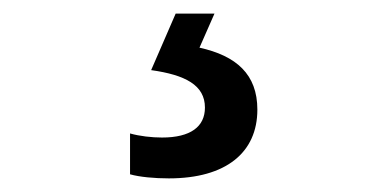

<svg xmlns="http://www.w3.org/2000/svg" viewBox="-20 -22 570 282"><path d="M228 240C312 240 358 202 358 139C358 87 327 60 273 48L295 -2H238L202 81C252 88 281 103 281 136C281 164 260 180 218 180C203 180 185 178 171 174V234C185 238 207 240 228 240Z"/></svg>

Font: Noto Sans Mono Condensed Medium
Style: Regular
Weight: 500
Width: 3
Designer: Monotype Design Team
Foundry: Monotype Imaging Inc.
Version: Version 2.014